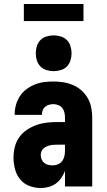

<svg xmlns="http://www.w3.org/2000/svg" viewBox="-20 -938 540 966"><path d="M185 8Q156 8 128 -2.5Q100 -13 81.5 -35.5Q63 -58 55.5 -87Q48 -116 48 -145Q48 -172 54.5 -198.5Q61 -225 76.5 -247Q92 -269 115 -284.5Q138 -300 163.5 -309Q189 -318 215.5 -321Q242 -324 269 -324H307V-347Q307 -360 304 -372.5Q301 -385 293.5 -394.5Q286 -404 274 -409Q262 -414 249 -414Q238 -414 227 -411Q216 -408 207.5 -401Q199 -394 195 -383.5Q191 -373 191 -362V-360H54V-366Q54 -389 61 -412.5Q68 -436 81 -455.5Q94 -475 113.5 -489.5Q133 -504 155.5 -513Q178 -522 201.5 -525Q225 -528 249 -528Q274 -528 299 -524Q324 -520 347.5 -510Q371 -500 390 -483Q409 -466 421.5 -444Q434 -422 439 -397Q444 -372 444 -347V0H307V-78Q300 -60 288.5 -43Q277 -26 261 -14.5Q245 -3 225 2.5Q205 8 185 8ZM246 -106Q259 -106 272 -111.5Q285 -117 293 -128Q301 -139 304 -152.5Q307 -166 307 -180V-210H269Q260 -210 250.5 -209.5Q241 -209 232 -207Q223 -205 214.5 -201Q206 -197 199 -191Q192 -185 188.5 -176Q185 -167 185 -158Q185 -147 189.5 -136Q194 -125 203 -118Q212 -111 223 -108.5Q234 -106 246 -106ZM250 -580Q232 -580 214 -585.5Q196 -591 183.5 -603.5Q171 -616 165.5 -634Q160 -652 160 -670Q160 -688 165.5 -706Q171 -724 183.5 -736.5Q196 -749 214 -754.5Q232 -760 250 -760Q268 -760 286 -754.5Q304 -749 316.5 -736.5Q329 -724 334.5 -706Q340 -688 340 -670Q340 -652 334.5 -634Q329 -616 316.5 -603.5Q304 -591 286 -585.5Q268 -580 250 -580ZM100 -832V-918H400V-832Z"/></svg>

Font: Iosevka Term Curly Heavy
Style: Regular
Weight: 900
Designer: Belleve Invis
Foundry: Belleve Invis
Version: Version 32.3.0